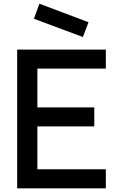

<svg xmlns="http://www.w3.org/2000/svg" viewBox="-20 -1018 644 1038"><path d="M458.5 -897.9 428.2 -817.9 163.6 -916.5 192.9 -998ZM552.2 -647H182.1V-437.5H489.7V-334.5H182.1V-103H552.2V0H72.8V-750H552.2Z"/></svg>

Font: Manrope3 Semibold
Style: Regular
Weight: 600
Width: 4
Designer: Mikhail Sharanda
Foundry: Mikhail Sharanda
Version: Version 3.000;PS 003.000;hotconv 1.0.88;makeotf.lib2.5.64775